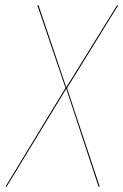

<svg xmlns="http://www.w3.org/2000/svg" viewBox="-41 -700 463 720"><path d="M402.3 -680.2 210.4 -369.6 333 0H328.6L207.5 -367.2L-16.1 0H-20.5L204.6 -370.1L99.1 -680.2H103.5L207.5 -372.6L397.9 -680.2Z"/></svg>

Font: Fira Sans Compressed Four
Style: Italic
Weight: 100
Width: 3
Italic angle: -8°
Designer: Carrois Corporate & Edenspiekermann AG
Foundry: Carrois Corporate GbR & Edenspiekermann AG
Version: Version 4.203;PS 004.203;hotconv 1.0.88;makeotf.lib2.5.64775